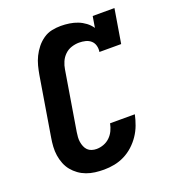

<svg xmlns="http://www.w3.org/2000/svg" viewBox="-136 -849 872 962"><g transform="rotate(-20 300.0 -367.5)"><path d="M255 8Q231 8 207.5 5Q184 2 162.5 -6Q141 -14 123 -27Q105 -40 91 -57Q77 -74 68.5 -95.5Q60 -117 56.5 -140Q53 -163 54.5 -187Q56 -211 60 -234L112 -549Q116 -572 122 -595.5Q128 -619 139 -641.5Q150 -664 166 -684Q182 -704 203 -718.5Q224 -733 248 -738Q272 -743 296 -743Q319 -743 342 -739.5Q365 -736 385.5 -728Q406 -720 424 -706.5Q442 -693 454 -675L464 -735H580L550 -554H434Q437 -571 432.5 -587.5Q428 -604 416 -614.5Q404 -625 387.5 -629Q371 -633 354 -633Q334 -633 313.5 -626.5Q293 -620 277.5 -605Q262 -590 253.5 -570.5Q245 -551 242 -531L190 -216Q188 -203 187 -190Q186 -177 188 -164Q190 -151 195 -139Q200 -127 208.5 -118.5Q217 -110 229.5 -106Q242 -102 255 -102Q274 -102 293 -109Q312 -116 326.5 -130Q341 -144 349.5 -162Q358 -180 362 -200H494Q488 -172 478 -145Q468 -118 451.5 -93.5Q435 -69 413 -49Q391 -29 365 -16Q339 -3 311 2.5Q283 8 255 8Z"/></g></svg>

Font: Iosevka Curly Slab XBdExObl
Style: Regular
Weight: 800
Width: 7
Italic angle: -9°
Monospace: yes
Designer: Belleve Invis
Foundry: Belleve Invis
Version: Version 11.1.0; ttfautohint (v1.8.3)